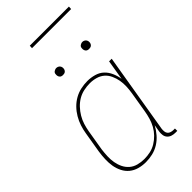

<svg xmlns="http://www.w3.org/2000/svg" viewBox="-270 -958 1041 1041"><g transform="rotate(-45 250.0 -438.0)"><path d="M188 8Q161 8 136 1Q111 -6 92 -21.5Q73 -37 61.5 -60Q50 -83 46 -108Q42 -133 43 -159.5Q44 -186 48 -213L68 -333Q72 -358 80 -382.5Q88 -407 101.5 -430Q115 -453 133.5 -472Q152 -491 175 -504Q198 -517 223.5 -522.5Q249 -528 274 -528Q301 -528 327 -520.5Q353 -513 371 -496Q389 -479 399.5 -455Q410 -431 414 -405L433 -520H453L376 -59Q375 -49 376 -39.5Q377 -30 382.5 -23Q388 -16 397.5 -13Q407 -10 416 -10H428V8H413Q400 8 387.5 4Q375 0 366.5 -9.5Q358 -19 356 -32Q354 -45 356 -59L363 -100Q350 -76 331.5 -54.5Q313 -33 289.5 -18.5Q266 -4 240 2Q214 8 188 8ZM194 -10Q217 -10 240 -15Q263 -20 283.5 -32.5Q304 -45 321 -62.5Q338 -80 349.5 -101Q361 -122 367.5 -144Q374 -166 378 -189L398 -309Q402 -333 403 -357Q404 -381 400 -403.5Q396 -426 386.5 -447Q377 -468 360.5 -482.5Q344 -497 321.5 -503.5Q299 -510 275 -510Q252 -510 228.5 -505Q205 -500 184.5 -488Q164 -476 147 -458Q130 -440 117.5 -419Q105 -398 98 -375.5Q91 -353 87 -330L67 -210Q64 -186 63 -162Q62 -138 66 -115Q70 -92 80 -71.5Q90 -51 107 -36.5Q124 -22 147 -16Q170 -10 194 -10ZM404 -644Q398 -644 392.5 -646Q387 -648 383.5 -653Q380 -658 379 -664Q378 -670 379 -676Q379 -681 381.5 -685Q384 -689 388 -691.5Q392 -694 396 -695.5Q400 -697 405 -697Q411 -697 416.5 -694.5Q422 -692 426 -687Q430 -682 431 -676Q432 -670 431 -664Q430 -659 427.5 -655Q425 -651 421.5 -648.5Q418 -646 413.5 -645Q409 -644 404 -644ZM204 -644Q198 -644 192.5 -646Q187 -648 183.5 -653Q180 -658 179 -664Q178 -670 179 -676Q179 -681 181.5 -685Q184 -689 188 -691.5Q192 -694 196 -695.5Q200 -697 205 -697Q211 -697 216.5 -694.5Q222 -692 226 -687Q230 -682 231 -676Q232 -670 231 -664Q230 -659 227.5 -655Q225 -651 221.5 -648.5Q218 -646 213.5 -645Q209 -644 204 -644ZM188 -866 189 -884H489L488 -866Z"/></g></svg>

Font: Iosevka Curly Slab Thin
Style: Italic
Weight: 100
Italic angle: -9°
Monospace: yes
Designer: Belleve Invis
Foundry: Belleve Invis
Version: Version 22.1.2; ttfautohint (v1.8.4)